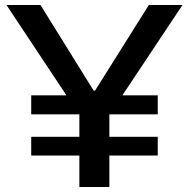

<svg xmlns="http://www.w3.org/2000/svg" viewBox="-20 -749 757 769"><path d="M297.9 0V-126H105V-201.2H297.9V-291H105V-367.2H246.1L5.9 -729H142.1L355 -386.2H360.8L576.2 -729H710.9L470.2 -367.2H611.8V-291H418V-201.2H611.8V-126H418V0Z"/></svg>

Font: Lumene Sans Expanded Medium
Style: Regular
Weight: 500
Width: 7
Designer: Deni Anggara
Version: Version 1.003;Glyphs 3.1.2 (3151)